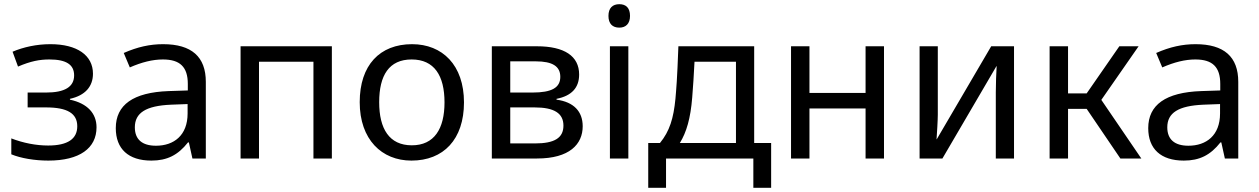

<svg xmlns="http://www.w3.org/2000/svg" viewBox="-20 -757 6015 917"><path d="M211 10C360 10 441 -49 441 -149C441 -215 398 -263 314 -281V-285C387 -301 424 -344 424 -405C424 -493 348 -546 221 -546C154 -546 92 -532 40 -510L66 -439C127 -465 169 -473 216 -473C297 -473 334 -448 334 -397C334 -342 289 -315 200 -315H112V-244H200C302 -244 349 -215 349 -154C349 -94 304 -62 210 -62C152 -62 91 -74 34 -96V-20C80 -1 146 10 211 10Z M703 10C778 10 830 -16 878 -77H882L899 0H963V-366C963 -486 895 -546 759 -546C696 -546 637 -533 571 -504L600 -435C657 -460 709 -473 758 -473C840 -473 877 -437 877 -356V-325L786 -322C616 -316 533 -256 533 -145C533 -46 593 10 703 10ZM725 -61C659 -61 624 -91 624 -149C624 -218 677 -252 797 -257L876 -260V-215C876 -110 810 -61 725 -61Z M1129 0H1217V-462H1477V0H1565V-536H1129Z M1945 10C2098 10 2196 -91 2196 -268C2196 -446 2093 -546 1948 -546C1794 -546 1698 -446 1698 -269C1698 -91 1803 10 1945 10ZM1947 -63C1839 -63 1791 -142 1791 -269C1791 -397 1838 -473 1946 -473C2054 -473 2103 -396 2103 -268C2103 -142 2054 -63 1947 -63Z M2329 0H2545C2700 0 2763 -68 2763 -154C2763 -225 2720 -270 2638 -281V-285C2710 -299 2746 -338 2746 -401C2746 -489 2676 -536 2544 -536H2329ZM2417 -315V-464H2539C2619 -464 2656 -440 2656 -390C2656 -338 2615 -315 2523 -315ZM2417 -72V-244H2533C2627 -244 2671 -216 2671 -157C2671 -98 2628 -72 2535 -72Z M2938 -625C2969 -625 2989 -644 2989 -681C2989 -719 2970 -737 2938 -737C2906 -737 2886 -719 2886 -681C2886 -644 2905 -625 2938 -625ZM2893 0H2981V-536H2893Z M3076 140H3161V0H3578V140H3663V-74H3582V-536H3220C3214 -372 3210 -334 3206 -286C3197 -192 3178 -130 3132 -74H3076ZM3227 -74C3259 -126 3278 -192 3286 -291C3290 -340 3294 -400 3297 -462H3495V-74Z M3758 0H3846V-239H4114V0H4202V-536H4114V-313H3846V-536H3758Z M4372 0H4481L4739 -441H4740C4738 -415 4736 -347 4736 -316V0H4823V-536H4714L4454 -92H4453C4455 -119 4459 -184 4459 -209V-536H4372Z M4993 0H5081V-237H5170L5331 0H5431L5240 -280L5418 -536H5326L5170 -311H5081V-536H4993Z M5634 10C5709 10 5761 -16 5809 -77H5813L5830 0H5894V-366C5894 -486 5826 -546 5690 -546C5627 -546 5568 -533 5502 -504L5531 -435C5588 -460 5640 -473 5689 -473C5771 -473 5808 -437 5808 -356V-325L5717 -322C5547 -316 5464 -256 5464 -145C5464 -46 5524 10 5634 10ZM5656 -61C5590 -61 5555 -91 5555 -149C5555 -218 5608 -252 5728 -257L5807 -260V-215C5807 -110 5741 -61 5656 -61Z"/></svg>

Font: Noto Sans Math
Style: Regular
Weight: 400
Designer: Monotype Design Team, Delve Withrington, Jeff Kellem
Foundry: Monotype Imaging Inc., Delve Fonts LLC
Version: Version 3.000